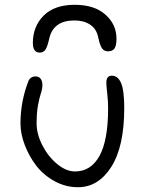

<svg xmlns="http://www.w3.org/2000/svg" viewBox="-20 -786 619 796"><path d="M290 -766.1Q371.6 -766.1 417.2 -725.3Q462.9 -684.6 462.9 -626Q462.9 -596.7 454.6 -585Q446.3 -573.2 428.2 -573.2Q412.1 -573.2 403.3 -585Q394.5 -596.7 387.2 -630.9Q380.4 -666 354 -683.6Q327.6 -701.2 289.1 -701.2Q203.1 -701.2 185.1 -629.9Q176.8 -592.8 168.5 -580.3Q160.2 -567.9 145 -567.9Q116.2 -567.9 116.2 -607.9Q116.2 -676.3 160.9 -721.2Q205.6 -766.1 290 -766.1ZM303.2 -9.8Q251.5 -9.8 205.3 -35.4Q159.2 -61 129.4 -100.3Q99.6 -139.6 82.3 -185.8Q64.9 -231.9 64.9 -273.9Q64.9 -364.3 97.2 -448.2Q100.1 -457.5 108.4 -463.4Q116.7 -469.2 127 -469.2Q141.1 -469.2 148.4 -459.7Q155.8 -450.2 155.8 -434.1Q155.8 -418 149.7 -399.7Q143.6 -381.3 137.7 -350.8Q131.8 -320.3 131.8 -273.9Q131.8 -230 155.8 -183.3Q179.7 -136.7 217 -106Q254.4 -75.2 291 -75.2Q356.9 -75.2 392.6 -139.9Q428.2 -204.6 428.2 -336.9Q428.2 -367.7 424.6 -398.2Q420.9 -428.7 420.9 -443.8Q420.9 -472.2 443.8 -472.2Q468.8 -472.2 481.9 -441.9Q495.1 -411.6 495.1 -337.9Q495.1 -178.7 441.4 -94.2Q387.7 -9.8 303.2 -9.8Z"/></svg>

Font: Shantell Sans Irregular
Style: Regular
Weight: 300
Designer: Stephen Nixon, Anya Danilova, Shantell Martin
Foundry: Arrow Type
Version: Version 1.006;[9816181b4]